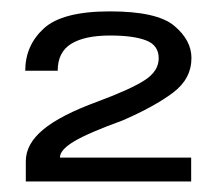

<svg xmlns="http://www.w3.org/2000/svg" viewBox="-20 -702 394 346"><path d="M26.5 -375H324.5V-418H88Q88 -432 113.5 -447.2Q139 -462.5 201 -485Q258.5 -510 291.8 -535Q325 -560 325 -597.5Q325 -629.5 294 -655.5Q263 -681.5 178 -681.5Q92.5 -681.5 59 -650.8Q25.5 -620 25.5 -574.5H84Q84 -608 108.2 -623Q132.5 -638 178.5 -638Q220.5 -638 243.2 -629.2Q266 -620.5 266 -597Q266 -574 241.2 -557.8Q216.5 -541.5 156 -519Q89 -494.5 57.8 -468.5Q26.5 -442.5 26.5 -411.5Z"/></svg>

Font: Anybody UltraCondensed Thin Medium
Style: Regular
Weight: 500
Version: Version 1.111